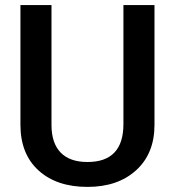

<svg xmlns="http://www.w3.org/2000/svg" viewBox="-20 -731 692 761"><path d="M592.3 -710.9V-235.8Q592.3 -122.6 519.8 -56.4Q447.3 9.8 326.7 9.8Q204.6 9.8 132.8 -55.4Q61 -120.6 61 -236.3V-710.9H184.1V-235.4Q184.1 -164.1 220.2 -126.5Q256.3 -88.9 326.7 -88.9Q469.2 -88.9 469.2 -239.3V-710.9Z"/></svg>

Font: Roboto-o Medium
Style: Regular
Weight: 500
Designer: Google
Version: Version 2.134; 2016; ttfautohint (v1.6)